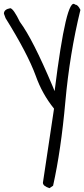

<svg xmlns="http://www.w3.org/2000/svg" viewBox="-31 -939 436 995"><path d="M358.4 -915Q373 -915 385.7 -887.7Q330.1 -661.1 307.6 -411.1Q285.2 -161.1 244.1 23.4L225.6 36.1Q191.4 25.4 191.4 7.8L249 -376Q187.5 -452.1 154.3 -545.9Q112.3 -661.1 -2 -844.7L-10.7 -868.2Q-10.7 -890.6 22.5 -896.5Q39.1 -893.6 72.3 -825.2Q138.7 -736.3 241.2 -493.2L252 -466.8Q313.5 -961.9 358.4 -915Z"/></svg>

Font: Sue Ellen Francisco 
Style: Regular
Weight: 400
Designer: Kimberly Geswein
Foundry: Kimberly Geswein
Version: Version 1.002 2007